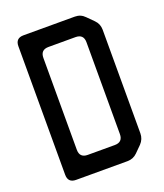

<svg xmlns="http://www.w3.org/2000/svg" viewBox="-133 -798 763 896"><g transform="rotate(-20 248.0 -350.0)"><path d="M426 -43 394 -11Q374 9 345 9H90Q50 9 50 -31V-669Q50 -709 90 -709H345Q374 -709 394 -688L426 -656Q446 -636 446 -607V-93Q446 -64 426 -43ZM181 -82H315Q355 -82 355 -122V-578Q355 -618 315 -618H181Q141 -618 141 -578V-122Q141 -82 181 -82Z"/></g></svg>

Font: ZCOOL QingKe HuangYou
Style: Regular
Weight: 400
Version: Version 1.000